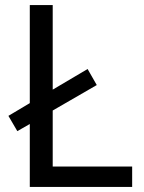

<svg xmlns="http://www.w3.org/2000/svg" viewBox="-20 -800 564 754"><path d="M97 -66H499V-146H187V-366L360 -466L324 -529L187 -448V-780H97V-395L13 -345L48 -285L97 -313Z"/></svg>

Font: Noto Sans Malayalam UI
Style: Regular
Weight: 400
Designer: Jelle Bosma - Monotype Design Team
Foundry: Monotype Imaging Inc.
Version: Version 2.104